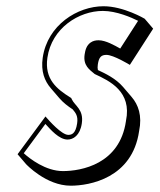

<svg xmlns="http://www.w3.org/2000/svg" viewBox="-20 -548 511 615"><path d="M311.6 -528C228.3 -528 132 -468 116.8 -363C110.5 -319.2 122.9 -288.7 142.7 -265.5L170 -233.7C182.3 -219.3 197.5 -207.8 212.8 -197.7C222.5 -186.1 230.5 -176.3 227.1 -153C222.2 -119 209.1 -116 198.6 -116C177.5 -116 137.5 -161.3 127.8 -172.5C126.5 -174.1 125.7 -175 125.7 -175L36.3 -54L63.5 -22.2C63.5 -22.2 127.6 46.8 206.5 46.8C266.9 46.8 403.8 22.8 425.6 -128.2C435.9 -177.9 422.9 -212.6 401.5 -237.6L374.3 -269.4C350.8 -296.8 317.2 -312.6 293.6 -323.6C292.4 -328.5 292.2 -334.2 293.3 -341.2C296.7 -365.2 304.5 -372.2 320.9 -372.2C343.7 -372.2 395.9 -340.2 395.9 -340.2L470.6 -456.2L443.4 -488C443.4 -488 376.1 -528 311.6 -528ZM309.4 -513C352.8 -513 401.1 -492 422.3 -481.3L365.1 -392.5C347.2 -402.5 318.6 -419 295.8 -419C287.7 -419 278.4 -417.7 269.8 -411.5C257.1 -402.2 253.2 -388 251 -373C246 -338.2 267 -324.6 282 -312L283.2 -311L284.7 -310.2C330.7 -288.8 403.1 -254.8 383.5 -161L383.4 -160.5L383.4 -160C363.5 -22 240.2 0 181.4 0C126.1 0 75 -39.9 56.1 -57.2L125.4 -151C141.7 -133.2 169.1 -101 196.4 -101C214.2 -101 236.4 -113.6 242.1 -153C248.6 -197.9 219.6 -208.8 209.6 -230.7L208.1 -234.1L205 -236C162.2 -262.8 121.9 -294.4 131.8 -363C145.5 -458.2 232.7 -513 309.4 -513Z"/></svg>

Font: Blink
Style: 3DObl
Weight: 400
Designer: Mew Too
Foundry: Cannot Into Space Fonts
Version: Version 001.000